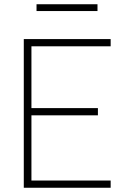

<svg xmlns="http://www.w3.org/2000/svg" viewBox="-20 -884 592 904"><path d="M92 0V-700H501V-666H128V-375H441V-341H128V-34H501V0ZM152 -832V-864H439V-832Z"/></svg>

Font: Cairo Play ExtraLight
Style: Regular
Weight: 250
Version: Version 3.119